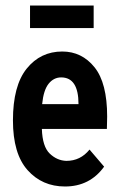

<svg xmlns="http://www.w3.org/2000/svg" viewBox="-20 -666 440 697"><path d="M216 11Q133 11 80 -48.5Q27 -108 27 -229Q27 -355 77 -417Q127 -479 206 -479Q277 -479 323 -422Q369 -365 369 -243Q369 -232 368.5 -220Q368 -208 368 -198H132Q134 -134 160.5 -108.5Q187 -83 221 -82Q272 -82 305 -123L358 -61Q306 11 216 11ZM133 -288H265Q265 -385 202 -385Q175 -385 156.5 -362Q138 -339 133 -288ZM89 -564V-646H320V-564Z"/></svg>

Font: Inconsolata Condensed ExtraBold
Style: Regular
Weight: 800
Width: 3
Monospace: yes
Designer: Raph Levien, Cyreal, Brenton Simpson
Foundry: Raph Levien, Cyreal, Google
Version: Version 3.001; ttfautohint (v1.8.2.53-6de2)